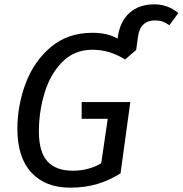

<svg xmlns="http://www.w3.org/2000/svg" viewBox="-20 -852 841 884"><path d="M801 -792 760 -736Q742 -748 728 -753Q714 -758 692 -758Q660 -758 640 -739Q620 -720 615 -681L607 -622L556 -578Q485 -623 406 -623Q322 -623 266.5 -566.5Q211 -510 185 -423.5Q159 -337 159 -247Q159 -153 198 -109.5Q237 -66 315 -66Q387 -66 446 -100L476 -305H356V-382H580L535 -54Q483 -21 427 -4.5Q371 12 302 12Q189 12 124.5 -57.5Q60 -127 60 -259Q60 -365 97.5 -466.5Q135 -568 213 -634.5Q291 -701 405 -701Q476 -701 522 -674V-679Q532 -753 576 -792.5Q620 -832 690 -832Q753 -832 801 -792Z"/></svg>

Font: FiraGO
Style: Italic
Weight: 400
Italic angle: -8°
Designer: bBox Type GmbH
Foundry: bBox Type GmbH
Version: Version 1.001